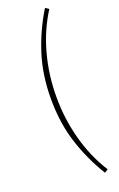

<svg xmlns="http://www.w3.org/2000/svg" viewBox="-187 -851 673 1089"><g transform="rotate(-20 149.5 -306.5)"><path d="M244 191Q177 82 138 -39.5Q99 -161 99 -306Q99 -451 138 -573Q177 -695 244 -804L265 -790Q199 -686 165.5 -562Q132 -438 132 -306Q132 -174 165.5 -50Q199 74 265 178Z"/></g></svg>

Font: Noto Sans SC Thin Thin
Style: Regular
Weight: 250
Version: Version 2.004-H2;hotconv 1.0.118;makeotfexe 2.5.65603